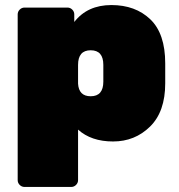

<svg xmlns="http://www.w3.org/2000/svg" viewBox="-20 -550 709 760"><path d="M634 -299V-220Q634 -108 574 -49Q514 10 427.5 10Q341 10 289 -37V163Q289 174 281 182Q273 190 262 190H77Q66 190 58 182Q50 174 50 163V-493Q50 -504 58 -512Q66 -520 77 -520H247Q258 -520 266 -512Q274 -504 274 -493V-463Q326 -530 421 -530Q516 -530 575 -473.5Q634 -417 634 -299ZM289 -293V-219Q292 -169 339 -169Q389 -169 389 -227V-293Q389 -351 339 -351Q289 -351 289 -293Z"/></svg>

Font: Rubik One
Style: Regular
Weight: 400
Designer: Hubert and Fischer with Elvire Volk Leonovitch
Foundry: Hubert and Fischer with Elvire Volk Leonovitch
Version: Version 1.001